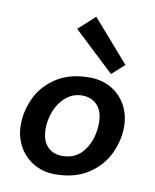

<svg xmlns="http://www.w3.org/2000/svg" viewBox="-75 -688 612 756"><g transform="rotate(10 231.0 -310.5)"><path d="M30 0ZM432 -222Q432 -268 411.5 -306.5Q391 -345 353 -367.5Q315 -390 265 -390Q185 -390 132 -355Q79 -320 54.5 -267.5Q30 -215 30 -159Q30 -114 50.5 -75.5Q71 -37 109 -14Q147 9 196 9Q275 9 328.5 -26Q382 -61 407 -114.5Q432 -168 432 -222ZM332 -220Q332 -158 300.5 -112.5Q269 -67 211 -67Q174 -67 151.5 -91.5Q129 -116 129 -161Q129 -199 143.5 -234.5Q158 -270 185.5 -292.5Q213 -315 249 -315Q286 -315 309 -290.5Q332 -266 332 -220ZM345 -418 395 -463 249 -630 183 -570Z"/></g></svg>

Font: Cambay Devanagari
Style: Bold Italic
Weight: 700
Designer: Pooja Saxena
Foundry: Pooja Saxena
Version: Version 1.005;PS 001.005;hotconv 1.0.70;makeotf.lib2.5.58329